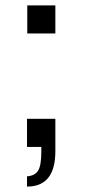

<svg xmlns="http://www.w3.org/2000/svg" viewBox="-20 -544 318 711"><path d="M80 -104H185V16Q185 147 80 147V109Q109 107 121 88Q133 69 133 18V0H80ZM185 -524V-420H81V-524Z"/></svg>

Font: ColatingCofangSans
Style: Regular
Weight: 400
Foundry: GNU
Version: Version 412.227;June 27, 2022;FontCreator 11.0.0.2412 32-bit